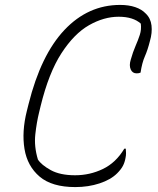

<svg xmlns="http://www.w3.org/2000/svg" viewBox="-20 -740 640 780"><path d="M286 20Q191 20 141 -22.5Q91 -65 79.5 -135Q68 -205 89 -289L96 -317Q146 -517 242 -618.5Q338 -720 468 -720Q503 -720 529.5 -711Q556 -702 572 -685Q592 -666 595.5 -636.5Q599 -607 589 -573Q580 -537 568.5 -511Q557 -485 551 -445Q545 -442 535 -442Q518 -442 511 -458Q504 -474 511 -497Q520 -529 530.5 -553Q541 -577 548 -598.5Q555 -620 552 -644Q521 -672 462 -672Q402 -672 341.5 -637.5Q281 -603 229.5 -523.5Q178 -444 145 -309L139 -284Q129 -244 123.5 -194.5Q118 -145 134 -92Q148 -70 186 -49Q224 -28 285 -28Q345 -28 398 -53.5Q451 -79 485 -136H491Q492 -128 492 -118Q492 -108 490 -99Q487 -81 479.5 -66.5Q472 -52 456 -36Q430 -10 384.5 5Q339 20 286 20Z"/></svg>

Font: Recursive Sn Csl St Lt
Style: Italic
Weight: 300
Italic angle: -15°
Version: Version 1.079;hotconv 1.0.112;makeotfexe 2.5.65598; ttfautoh